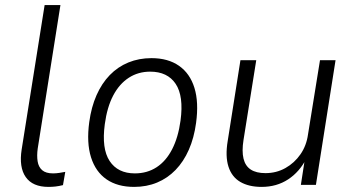

<svg xmlns="http://www.w3.org/2000/svg" viewBox="-20 -725 1379 753"><path d="M170 8Q108 8 81 -30.5Q54 -69 65 -139L155 -705H217L128 -143Q124 -115 127.5 -92.5Q131 -70 145.5 -57.5Q160 -45 188 -45Q200 -45 213 -47Q226 -49 236 -51L227 1Q211 5 197.5 6.5Q184 8 170 8Z M506 8Q441 8 398 -21.5Q355 -51 337 -108Q319 -165 330 -246Q338 -305 358.5 -351.5Q379 -398 410.5 -430.5Q442 -463 483.5 -480Q525 -497 574 -497Q639 -497 682 -467Q725 -437 742.5 -380.5Q760 -324 749 -243Q741 -184 720.5 -137.5Q700 -91 668.5 -58.5Q637 -26 596 -9Q555 8 506 8ZM509 -45Q557 -45 594 -69Q631 -93 655 -139.5Q679 -186 688 -252Q701 -348 669 -396Q637 -444 569 -444Q522 -444 485 -420Q448 -396 424 -350.5Q400 -305 391 -238Q378 -142 410 -93.5Q442 -45 509 -45Z M1006 8Q956 8 922.5 -11.5Q889 -31 876 -71.5Q863 -112 873 -172L923 -489H985L935 -176Q928 -132 935 -103Q942 -74 963.5 -60Q985 -46 1021 -46Q1064 -46 1099.5 -66Q1135 -86 1158.5 -120Q1182 -154 1188 -198L1235 -489H1296L1219 0H1160L1176 -104H1182Q1155 -51 1110 -21.5Q1065 8 1006 8Z"/></svg>

Font: Nunito Sans 10pt SemiCondensed Light
Style: Italic
Weight: 300
Width: 4
Italic angle: -9°
Designer: Vernon Adams
Foundry: Vernon Adams
Version: Version 3.101;gftools[0.9.27]